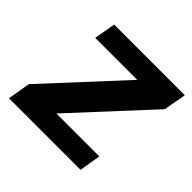

<svg xmlns="http://www.w3.org/2000/svg" viewBox="-133 -629 759 759"><g transform="rotate(45 246.5 -250.0)"><path d="M10 0 26 -95 317 -410H82L98 -500H493L476 -405L185 -90H425L410 0Z"/></g></svg>

Font: Scada
Style: Bold Italic
Weight: 700
Italic angle: -10°
Version: Version 4.000